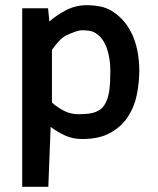

<svg xmlns="http://www.w3.org/2000/svg" viewBox="-20 -526 611 743"><path d="M284 -84Q301 -84 320.5 -86Q340 -88 353 -94Q373 -102 384 -119.5Q395 -137 400 -160Q403 -172 404 -184Q405 -196 406 -208Q406 -221 406.5 -232.5Q407 -244 407 -254Q407 -274 404 -295Q401 -316 394.5 -336Q388 -356 377 -372Q366 -388 348 -399Q338 -405 324.5 -407Q311 -409 297 -409Q292 -409 283.5 -407Q275 -405 266 -401.5Q257 -398 248.5 -394.5Q240 -391 234 -388Q219 -379 205.5 -364Q192 -349 181 -333V-129Q204 -109 229 -96.5Q254 -84 284 -84ZM176 -35 167 197H66V-494H166L171 -443Q200 -468 236.5 -487Q273 -506 317 -506Q341 -506 365.5 -501.5Q390 -497 412 -484Q443 -465 464 -438Q485 -411 497 -380Q509 -349 514 -316.5Q519 -284 519 -254Q519 -207 509.5 -159.5Q500 -112 475 -74Q450 -36 407 -12Q364 12 298 12Q261 12 231 -2Q201 -16 176 -35Z"/></svg>

Font: Codetta
Style: Bold
Weight: 700
Designer: Ulrich Proeller
Foundry: PROSA GmbH
Version: Version 2.00;September 29, 2018;FontCreator 11.5.0.2427 64-b